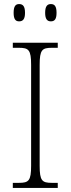

<svg xmlns="http://www.w3.org/2000/svg" viewBox="-20 -924 348 944"><path d="M230 -819C248 -819 258 -829 258 -861C258 -894 248 -904 230 -904C213 -904 202 -894 202 -861C202 -829 213 -819 230 -819ZM74 -819C92 -819 103 -829 103 -861C103 -894 92 -904 74 -904C57 -904 47 -894 47 -861C47 -829 57 -819 74 -819ZM43 0H264V-25H235C187 -25 175 -35 175 -109V-605C175 -679 187 -689 235 -689H264V-714H43V-689H73C121 -689 133 -679 133 -605V-109C133 -35 121 -25 73 -25H43Z"/></svg>

Font: Noto Serif Devanagari SemiCondensed ExtraLight
Style: Regular
Weight: 200
Width: 4
Designer: Universal Thirst, Indian Type Foundry and the Monotype Design Team
Foundry: Monotype Imaging Inc.
Version: Version 2.004